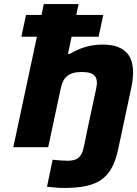

<svg xmlns="http://www.w3.org/2000/svg" viewBox="-20 -730 680 952"><path d="M197 -710 186 -656H109L86 -548H163L46 0H219L281 -291C293 -348 321 -373 386 -373C450 -373 469 -348 457 -291L411 -77L401 -26L395 0V1C384 51 362 67 315 67C291 67 273 65 241 62L213 196C256 200 272 202 295 202C460 202 534 161 566 9L568 0L631 -295C662 -442 611 -509 489 -509C422 -509 371 -489 326 -463H317L335 -548H469L492 -656H358L370 -710Z"/></svg>

Font: LT Wave Black
Style: Italic
Weight: 900
Designer: Daniel Lyons
Version: Version 2.5 (Glyphs App)